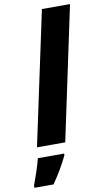

<svg xmlns="http://www.w3.org/2000/svg" viewBox="-172 -808 587 1078"><g transform="rotate(-10 121.0 -269.5)"><path d="M-13.2 0 148.9 -759.8H309.1L147.9 0ZM-66.9 221.2V209Q-55.7 178.7 -41.5 136.7Q-27.3 94.7 -19 61H130.9V69.8Q113.8 106.9 89.1 148.2Q64.5 189.5 42 221.2Z"/></g></svg>

Font: Open Sans Condensed ExtraBold
Style: Italic
Weight: 800
Width: 3
Italic angle: -12°
Designer: Monotype Design Team
Foundry: Monotype Imaging Inc.
Version: Version 3.003; ttfautohint (v1.8.4)